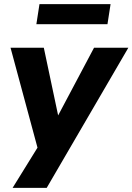

<svg xmlns="http://www.w3.org/2000/svg" viewBox="-20 -729 641 929"><path d="M41 180 179 -43 171 21 31 -498H192L265 -153H252L435 -498H601L206 180ZM156 -612 171 -709H515L500 -612Z"/></svg>

Font: Nunito Sans 9pt ExtraBold
Style: Italic
Weight: 800
Italic angle: -9°
Version: Version 3.101;gftools[0.9.27]